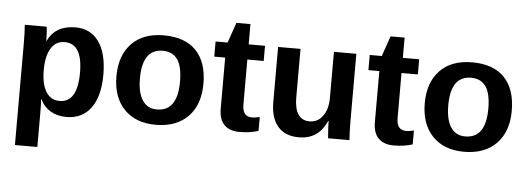

<svg xmlns="http://www.w3.org/2000/svg" viewBox="-53 -808 3215 1171"><g transform="rotate(5 1554.5 -222.0)"><path d="M569.8 -266.6Q569.8 -134.3 516.8 -62.3Q463.9 9.8 367.2 9.8Q311.5 9.8 270.3 -14.4Q229 -38.6 207 -84H204.1Q207 -69.3 207 4.9V207.5H69.8V-406.7Q69.8 -481.4 65.9 -528.3H199.2Q201.7 -519.5 203.4 -493.7Q205.1 -467.8 205.1 -442.4H207Q253.4 -539.6 376 -539.6Q468.3 -539.6 519 -468.5Q569.8 -397.5 569.8 -266.6ZM426.8 -266.6Q426.8 -444.3 317.9 -444.3Q263.2 -444.3 234.1 -396.5Q205.1 -348.6 205.1 -262.7Q205.1 -177.2 234.1 -130.6Q263.2 -84 316.9 -84Q426.8 -84 426.8 -266.6Z M1182.6 -264.6Q1182.6 -136.2 1111.3 -63.2Q1040 9.8 914.1 9.8Q790.5 9.8 720.2 -63.5Q649.9 -136.7 649.9 -264.6Q649.9 -392.1 720.2 -465.1Q790.5 -538.1 917 -538.1Q1046.4 -538.1 1114.5 -467.5Q1182.6 -397 1182.6 -264.6ZM1039.1 -264.6Q1039.1 -358.9 1008.3 -401.4Q977.5 -443.8 918.9 -443.8Q793.9 -443.8 793.9 -264.6Q793.9 -176.3 824.5 -130.1Q855 -84 912.6 -84Q1039.1 -84 1039.1 -264.6Z M1426.8 8.8Q1366.2 8.8 1333.5 -24.2Q1300.8 -57.1 1300.8 -124V-435.5H1233.9V-528.3H1307.6L1350.6 -652.3H1436.5V-528.3H1536.6V-435.5H1436.5V-161.1Q1436.5 -122.6 1451.2 -104.2Q1465.8 -85.9 1496.6 -85.9Q1512.7 -85.9 1542.5 -92.8V-7.8Q1491.7 8.8 1426.8 8.8Z M1753.9 -528.3V-231.9Q1753.9 -92.8 1847.7 -92.8Q1897.5 -92.8 1928 -135.5Q1958.5 -178.2 1958.5 -245.1V-528.3H2095.7V-118.2Q2095.7 -50.8 2099.6 0H1968.8Q1962.9 -70.3 1962.9 -105H1960.4Q1933.1 -44.9 1890.9 -17.6Q1848.6 9.8 1790.5 9.8Q1706.5 9.8 1661.6 -41.7Q1616.7 -93.3 1616.7 -192.9V-528.3Z M2370.6 8.8Q2310.1 8.8 2277.3 -24.2Q2244.6 -57.1 2244.6 -124V-435.5H2177.7V-528.3H2251.5L2294.4 -652.3H2380.4V-528.3H2480.5V-435.5H2380.4V-161.1Q2380.4 -122.6 2395 -104.2Q2409.7 -85.9 2440.4 -85.9Q2456.5 -85.9 2486.3 -92.8V-7.8Q2435.5 8.8 2370.6 8.8Z M3070.3 -264.6Q3070.3 -136.2 2999 -63.2Q2927.7 9.8 2801.8 9.8Q2678.2 9.8 2607.9 -63.5Q2537.6 -136.7 2537.6 -264.6Q2537.6 -392.1 2607.9 -465.1Q2678.2 -538.1 2804.7 -538.1Q2934.1 -538.1 3002.2 -467.5Q3070.3 -397 3070.3 -264.6ZM2926.8 -264.6Q2926.8 -358.9 2896 -401.4Q2865.2 -443.8 2806.6 -443.8Q2681.6 -443.8 2681.6 -264.6Q2681.6 -176.3 2712.2 -130.1Q2742.7 -84 2800.3 -84Q2926.8 -84 2926.8 -264.6Z"/></g></svg>

Font: TypoPRO Liberation Sans
Style: Bold
Weight: 700
Designer: Steve Matteson
Foundry: Ascender Corporation
Version: Version 2.00.1